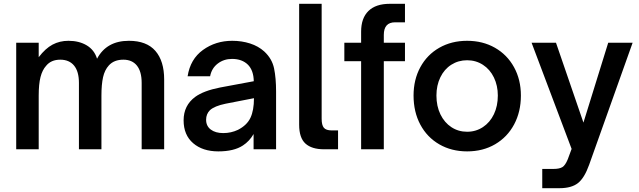

<svg xmlns="http://www.w3.org/2000/svg" viewBox="-20 -783 3354 1007"><path d="M65 0V-559H183V-483Q218 -529 255.5 -549Q293 -569 339 -569Q395 -569 435 -545Q475 -521 489 -475Q539 -569 656 -569Q749 -569 795 -516Q841 -463 841 -366V0H723V-348Q723 -408 698 -439Q673 -470 627 -470Q578 -470 551 -440Q529 -416 520.5 -378Q512 -340 512 -281V0H394V-348Q394 -408 368.5 -439Q343 -470 296 -470Q248 -470 222 -438Q202 -416 192.5 -379Q183 -342 183 -281V0Z M943 -152Q943 -230 1004 -275Q1048 -307 1134 -324L1311 -357Q1310 -413 1281 -443Q1250 -474 1197 -474Q1154 -474 1122 -449.5Q1090 -425 1082 -383H964Q978 -473 1044.5 -521Q1111 -569 1198 -569Q1248 -569 1291.5 -555Q1335 -541 1366 -513Q1407 -475 1417.5 -424Q1428 -373 1428 -303V0H1310V-80Q1288 -42 1254 -20Q1207 11 1125 11Q1043 11 993 -32Q943 -75 943 -152ZM1228 -102Q1275 -126 1293.5 -165Q1312 -204 1312 -268L1163 -239Q1105 -227 1081 -205Q1061 -185 1061 -155Q1061 -122 1085.5 -103.5Q1110 -85 1151 -85Q1192 -85 1228 -102Z M1680 0Q1615 0 1582 -30Q1549 -60 1549 -129V-763H1667V-160Q1667 -127 1678.5 -113Q1690 -99 1720 -99H1753V0Z M1874 0V-462H1786V-559H1874V-617Q1874 -688 1912.5 -725.5Q1951 -763 2024 -763H2104V-666H2052Q1993 -666 1993 -600V-559H2104V-462H1993V0Z M2149 -282Q2149 -365 2184.5 -430.5Q2220 -496 2284 -532.5Q2348 -569 2430 -569Q2512 -569 2576 -532.5Q2640 -496 2676 -430.5Q2712 -365 2712 -282Q2712 -197 2676.5 -130.5Q2641 -64 2577 -26.5Q2513 11 2430 11Q2348 11 2284 -26Q2220 -63 2184.5 -129.5Q2149 -196 2149 -282ZM2591 -282Q2591 -334 2570.5 -376.5Q2550 -419 2513 -443Q2476 -467 2430 -467Q2384 -467 2347 -443.5Q2310 -420 2289.5 -377.5Q2269 -335 2269 -282Q2269 -226 2290 -183Q2311 -140 2347.5 -116Q2384 -92 2430 -92Q2476 -92 2513 -116.5Q2550 -141 2570.5 -184Q2591 -227 2591 -282Z M2824 204V103H2883Q2914 103 2929.5 93.5Q2945 84 2958 52L2978 -2L2768 -559H2896L3040 -140L3170 -559H3298L3070 81Q3045 151 3011 177.5Q2977 204 2914 204Z"/></svg>

Font: Open Sauce One SemiBold
Style: Regular
Weight: 600
Designer: Alfredo Marco Pradil
Foundry: Creative Sauce Fz LLC
Version: Version 1.477